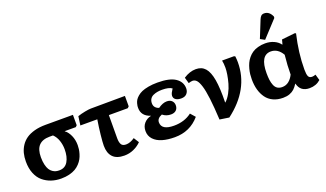

<svg xmlns="http://www.w3.org/2000/svg" viewBox="-76 -1296 3071 1811"><g transform="rotate(-20 1459.0 -390.5)"><path d="M294.9 14.2Q241.7 14.2 196 -1.2Q150.4 -16.6 113.5 -47.4Q76.7 -78.1 55.4 -130.1Q34.2 -182.1 34.2 -250Q34.2 -294.9 43.9 -333.3Q53.7 -371.6 75.7 -405.3Q97.7 -439 131.1 -462.4Q164.6 -485.8 214.4 -499.5Q264.2 -513.2 327.1 -513.2H602.1V-409.2L587.9 -395H477.1V-393.1Q507.3 -371.6 527.1 -327.4Q546.9 -283.2 546.9 -230Q546.9 -210 544.2 -189.7Q541.5 -169.4 534.2 -144.8Q526.9 -120.1 515.1 -98.1Q503.4 -76.2 483.6 -55.2Q463.9 -34.2 438.5 -19.3Q413.1 -4.4 376.2 4.9Q339.4 14.2 294.9 14.2ZM303.2 -64.9Q361.3 -64.9 389.6 -112.3Q418 -159.7 418 -234.9Q418 -281.2 403.3 -324Q388.7 -366.7 358.9 -395H324.2Q253.4 -395 217.3 -357.4Q181.2 -319.8 181.2 -240.2Q181.2 -197.3 189 -165Q196.8 -132.8 208.7 -114Q220.7 -95.2 237.5 -83.7Q254.4 -72.3 270 -68.6Q285.6 -64.9 303.2 -64.9Z M928.7 14.2Q851.1 14.2 813.5 -25.6Q775.9 -65.4 775.9 -139.2Q775.9 -172.9 783.7 -246.8Q791.5 -320.8 803.7 -395H633.8L646 -483.9Q679.7 -495.6 720.5 -503.4Q761.2 -511.2 780.8 -511.2L1124 -513.2V-409.2L1109.9 -395H919.9Q918.9 -314.9 918.9 -162.1Q918.9 -122.6 931.4 -100.8Q943.8 -79.1 979 -79.1Q1020.5 -79.1 1065.9 -110.8L1099.1 -58.1Q1066.4 -24.9 1022.2 -5.4Q978 14.2 928.7 14.2Z M1435.1 14.2Q1363.8 14.2 1310.3 -1.5Q1256.8 -17.1 1224.9 -51.3Q1192.9 -85.4 1192.9 -134.8Q1192.9 -181.2 1220.2 -212.2Q1247.6 -243.2 1289.1 -252V-253.9Q1202.1 -282.7 1202.1 -363.8Q1202.1 -374 1202.9 -383.1Q1203.6 -392.1 1208.7 -409.9Q1213.9 -427.7 1222.9 -441.9Q1231.9 -456.1 1251 -472.7Q1270 -489.3 1295.7 -500.5Q1321.3 -511.7 1362.3 -519.3Q1403.3 -526.9 1454.1 -526.9Q1576.2 -526.9 1634 -487.5Q1691.9 -448.2 1691.9 -382.8Q1691.9 -351.1 1672.6 -330.1Q1653.3 -309.1 1616.7 -309.1Q1582 -309.1 1562 -322.8Q1542 -336.4 1542 -361.8Q1542 -369.1 1544.9 -377.7Q1547.9 -386.2 1550.5 -391.4Q1553.2 -396.5 1560.8 -408.7Q1568.4 -420.9 1570.8 -425.8Q1540.5 -448.2 1472.2 -448.2Q1445.8 -448.2 1423.6 -444.1Q1401.4 -439.9 1381.3 -430.7Q1361.3 -421.4 1350.1 -403.3Q1338.9 -385.3 1338.9 -359.9Q1338.9 -334 1353.8 -318.1Q1368.7 -302.2 1389.2 -296.9Q1436 -330.1 1476.1 -330.1Q1509.3 -330.1 1527.1 -312Q1544.9 -293.9 1544.9 -267.1Q1544.9 -235.8 1526.1 -218Q1507.3 -200.2 1474.1 -200.2Q1426.3 -200.2 1391.1 -229Q1339.8 -209 1339.8 -168.9Q1339.8 -90.8 1464.8 -90.8Q1569.8 -90.8 1643.1 -147L1685.1 -99.1Q1587.9 14.2 1435.1 14.2Z M1980 15.1 1886.2 1Q1879.4 -127.9 1868.9 -213.4Q1858.4 -298.8 1843.5 -345.7Q1828.6 -392.6 1811.5 -410.9Q1794.4 -429.2 1771 -429.2Q1756.3 -429.2 1731 -420.9L1713.9 -481Q1775.9 -522 1837.9 -522Q1896.5 -522 1930.9 -482.9Q1965.3 -443.8 1980 -358.9Q1994.6 -273.9 1991.2 -131.8H1994.1Q2022.9 -158.2 2045.9 -200.7Q2068.8 -243.2 2081.1 -287.6Q2093.3 -332 2099.6 -370.8Q2106 -409.7 2106 -439Q2106 -482.4 2099.1 -513.2H2218.3L2230 -507.8Q2233.9 -473.6 2233.9 -446.8Q2233.9 -177.2 1980 15.1Z M2547.9 -558.1 2503.9 -582 2572.8 -752.9Q2582 -775.4 2593 -785.6Q2604 -795.9 2623.5 -795.9Q2674.3 -795.9 2700.7 -736.8L2699.7 -722.2ZM2521.5 14.2Q2465.8 14.2 2423.1 -5.9Q2380.4 -25.9 2354.2 -62.3Q2328.1 -98.6 2314.9 -145.8Q2301.8 -192.9 2301.8 -250Q2301.8 -275.4 2304.4 -300.3Q2307.1 -325.2 2314.5 -353.3Q2321.8 -381.3 2333 -405.8Q2344.2 -430.2 2362.8 -452.9Q2381.3 -475.6 2405 -491.7Q2428.7 -507.8 2462.2 -517.3Q2495.6 -526.9 2535.6 -526.9Q2583.5 -526.9 2622.6 -509Q2661.6 -491.2 2683.6 -460.9H2686.5L2698.7 -506.8L2830.6 -521L2842.8 -516.1Q2799.8 -334.5 2799.8 -168Q2799.8 -120.1 2809.1 -99.6Q2818.4 -79.1 2845.7 -79.1Q2860.8 -79.1 2881.8 -86.9L2898.9 -26.9Q2853.5 14.2 2787.6 14.2Q2695.8 14.2 2674.8 -71.8H2672.9Q2654.3 -42.5 2635 -24.7Q2615.7 -6.8 2587.4 3.7Q2559.1 14.2 2521.5 14.2ZM2547.9 -84Q2585.9 -84 2614.5 -106.7Q2643.1 -129.4 2661.6 -168Q2661.6 -254.9 2672.9 -362.8Q2629.9 -437 2559.6 -437Q2452.6 -437 2452.6 -257.8Q2452.6 -218.3 2456.5 -189.2Q2460.4 -160.2 2470.5 -135Q2480.5 -109.9 2499.8 -96.9Q2519 -84 2547.9 -84Z"/></g></svg>

Font: Literata Book
Style: Bold
Weight: 700
Designer: Latin by Veronika Burian and Jose Scaglione. Greek by Irene Vlachou. Cyrillic by Vera Evstafieva
Foundry: TypeTogether
Version: Version 2.003;PS 002.003;hotconv 1.0.88;makeotf.lib2.5.64775